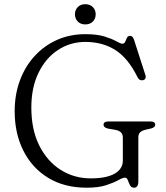

<svg xmlns="http://www.w3.org/2000/svg" viewBox="-20 -878 791 916"><path d="M640 -12.5Q640 17.5 619.5 17.5Q606 17.5 600 5.5Q594 -6.5 589.8 -18.5Q585.5 -30.5 576.5 -30.5Q566 -30.5 544.5 -18.5Q523 -6.5 486.5 5.5Q450 17.5 393.5 17.5Q287 17.5 210 -29.5Q133 -76.5 91.5 -159Q50 -241.5 50 -347.5Q50 -427 75 -494.2Q100 -561.5 145.5 -611Q191 -660.5 252.5 -687.8Q314 -715 387 -715Q443.5 -715 479.2 -703.8Q515 -692.5 535 -681Q555 -669.5 564 -669.5Q573.5 -669.5 577.2 -678.8Q581 -688 585.5 -697.5Q590 -707 600.5 -707Q613.5 -707 619.5 -688L674 -519Q677 -509.5 672.8 -502.5Q668.5 -495.5 659 -495Q644 -493.5 636 -510Q591 -601 530 -639.5Q469 -678 387.5 -678Q315 -678 256.5 -639.5Q198 -601 163.8 -530.8Q129.5 -460.5 129.5 -365Q129.5 -259.5 167.2 -184Q205 -108.5 269.2 -67.8Q333.5 -27 413 -27Q487.5 -27 526.8 -49.5Q566 -72 566 -111.5V-222.5Q566 -252 530.5 -258.5L495.5 -264.5Q474 -269.5 474 -282.5Q474 -298.5 496.5 -298.5H698Q720.5 -298.5 720.5 -282.5Q720.5 -270.5 700.5 -265L676 -259.5Q657.5 -255 648.8 -247Q640 -239 640 -222.5ZM387 -761.5Q364.5 -761.5 351 -775.2Q337.5 -789 337.5 -810Q337.5 -830.5 351 -844.2Q364.5 -858 387 -858Q409.5 -858 423 -844.2Q436.5 -830.5 436.5 -810Q436.5 -789 423 -775.2Q409.5 -761.5 387 -761.5Z"/></svg>

Font: Fraunces 9pt S050 Light
Style: Regular
Weight: 300
Version: Version 1.000; ttfautohint (v1.8.3)